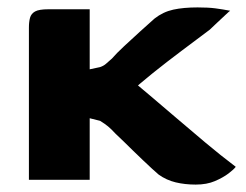

<svg xmlns="http://www.w3.org/2000/svg" viewBox="-20 -485 664 518"><path d="M508 13Q479 13 454 7Q429 1 408 -14Q401 -20 390 -30Q379 -40 366 -52.5Q353 -65 339.5 -78Q326 -91 314 -103Q302 -115 292 -124Q280 -137 271.5 -144Q263 -151 250 -159L222 -166V0H58V-410Q58 -426 61 -437Q64 -448 74.5 -454Q85 -460 111 -460Q139 -460 166.5 -460Q194 -460 222 -460Q222 -445 222 -423.5Q222 -402 222 -378.5Q222 -355 222 -333.5Q222 -312 222 -298L250 -304Q259 -307 265.5 -312.5Q272 -318 282 -327Q294 -341 315 -360.5Q336 -380 358.5 -400.5Q381 -421 397 -435Q420 -453 447.5 -459Q475 -465 513 -465Q542 -465 561 -462.5Q580 -460 601 -456Q599 -455 588.5 -445Q578 -435 565.5 -423.5Q553 -412 546 -405Q510 -378 470 -348Q430 -318 392.5 -288Q355 -258 325 -230L326 -276Q352 -255 385 -227Q418 -199 456 -166.5Q494 -134 534.5 -100Q575 -66 616 -35Q611 -28 596.5 -17Q582 -6 560 3.5Q538 13 508 13Z"/></svg>

Font: Genos Thin
Style: Bold
Weight: 700
Version: Version 1.010